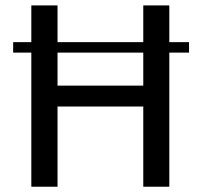

<svg xmlns="http://www.w3.org/2000/svg" viewBox="-20 -707 766 727"><path d="M29.8 -547.4V-507.8H98.6V0H197.8V-303.7H522.5V0H621.1V-507.8H695.8V-547.4H621.1V-686.5H522.5V-547.4H197.8V-686.5H98.6V-547.4ZM522.5 -382.8H197.8V-507.8H522.5Z"/></svg>

Font: Estedad Medium
Style: Regular
Weight: 500
Designer: Amin Abedi
Version: Version 7.3